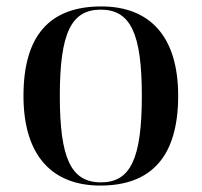

<svg xmlns="http://www.w3.org/2000/svg" viewBox="-20 -567 627 597"><path d="M292 10C451 10 534 -81 534 -269C534 -457 443 -547 295 -547C135 -547 53 -457 53 -269C53 -81 144 10 292 10ZM294 0C201 0 166 -74 166 -269C166 -463 201 -537 293 -537C386 -537 421 -463 421 -269C421 -74 386 0 294 0Z"/></svg>

Font: Noto Serif Display Medium
Style: Regular
Weight: 500
Designer: Monotype Design Team
Foundry: Monotype Imaging Inc.
Version: Version 2.009